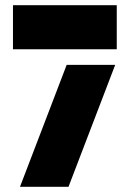

<svg xmlns="http://www.w3.org/2000/svg" viewBox="-20 -720 500 740"><path d="M424 -470 244 0H57L237 -470ZM430 -700V-530H30V-700Z"/></svg>

Font: Promplate
Style: Bold
Weight: 400
Designer: Evgeny Tarasenko
Foundry: Evgeny Tarasenko
Version: Version 1.000